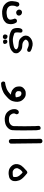

<svg xmlns="http://www.w3.org/2000/svg" viewBox="1348 -1830 803 3541"><g transform="rotate(90 1749.5 -59.5)"><path d="M185.1 302.7Q150.4 297.9 117.7 287.6Q84 277.3 52.5 247.3Q21 217.3 8.3 180.7Q-3.9 144.5 0 109.9Q3.9 76.7 7.8 51.3Q12.2 23.9 25.9 0L26.4 -1.5L27.8 -2.4Q43.5 -15.6 66.9 -14.6H69.3L71.3 -13.2L86.9 -4.4L88.4 -3.9L89.4 -2.9Q104 13.2 101.6 35.2L101.1 37.1L100.1 39.1Q98.1 43 95.9 47.4Q93.8 51.8 92 56.4Q90.3 61 89.1 65.7Q87.9 70.3 86.7 75.2Q85.4 80.1 85 85Q81.1 110.4 84 137.2Q86.4 162.1 104 181.6Q122.1 201.7 139.6 208Q158.7 215.3 181.6 218.8Q192.9 220.7 205.1 220.9Q217.3 221.2 230.5 220.2Q257.3 217.8 283.7 211.9Q292 210 299.6 206.3Q307.1 202.6 314.2 197.5Q321.3 192.4 327.6 185.1Q346.2 166 340.3 136.2Q334.5 102.1 322.8 72.8L321.8 70.3L322.3 67.9Q324.7 52.7 334 41L335 40L335.4 39.6Q350.6 26.9 371.1 29.3L373 29.8L374.5 30.3L391.1 38.1L393.6 39.1L395 41.5Q413.6 69.3 420.4 102.1Q426.8 134.3 423.3 163.6Q421.4 178.2 418.5 190.4Q415.5 202.6 411.1 212.9Q409.2 218.3 405.3 224.1Q401.4 230 395.8 235.8Q390.1 241.7 383.5 247.6Q377 253.4 368.7 260.3Q335 286.6 286.1 295.9Q237.8 304.7 186 302.7H185.5ZM206.1 43.9Q199.2 43 193.1 40.5Q187 38.1 181.6 34.4Q176.3 30.8 171.4 25.4Q155.3 8.8 155.3 -12.7Q155.3 -23.4 159.4 -33Q163.6 -42.5 171.9 -50.3Q180.2 -58.6 191.2 -61.8Q202.1 -64.9 214.4 -63.5Q226.1 -61.5 236.1 -56.4Q246.1 -51.3 253.4 -42.5Q269 -24.9 266.6 -2.4Q265.6 4.9 263.2 11.2Q260.7 17.6 256.6 22.9Q252.4 28.3 247.1 32.2Q238.8 38.1 228.8 41Q218.8 43.9 207 43.9H206.5Z M654.8 289.1Q646 288.6 638.2 285.4Q630.4 282.2 624.5 276.9Q611.8 264.2 614.7 241.7Q617.7 220.7 629.9 210Q643.1 197.8 667.5 206.1Q691.9 213.9 696.8 234.4Q701.7 252.9 693.8 270.5Q689.5 281.2 679 285.6Q668.5 290 654.8 289.1ZM746.1 286.1Q730.5 286.1 719.2 275.9Q708 265.1 708 245.1Q708 224.6 723.1 212.9Q738.3 201.2 759.5 208Q780.8 214.8 787.1 240.2Q794.4 267.1 778.3 277.8Q765.6 286.1 746.1 286.1ZM611.8 161.6Q538.1 140.1 516.6 109.4Q496.1 79.1 495.1 21Q494.1 -38.1 520.5 -64.5L521 -65.4L522 -65.9Q536.1 -74.7 553.2 -72.3L554.7 -71.8L556.2 -71.3L569.8 -64.5L572.3 -63L573.7 -61Q582.5 -46.9 580.1 -29.8Q573.2 28.8 578.1 52.2Q580.1 63 585 69.3Q589.8 75.7 597.7 79.6Q617.7 88.4 658.2 98.6Q698.2 108.4 738.8 104.5Q780.8 100.6 829.1 88.9Q874 77.6 886.2 54.7Q889.6 48.3 889.6 42.7Q889.6 37.1 885 31.2Q880.4 25.4 870.6 19Q839.4 -1 782.2 -2Q717.3 -2.9 684.1 -38.1Q677.7 -44.9 672.1 -51Q666.5 -57.1 661.9 -63.2Q657.2 -69.3 653.6 -75Q649.9 -80.6 647 -86.2Q644 -91.8 642.1 -97.2Q632.3 -123 636.7 -148.9Q638.2 -157.7 640.4 -165Q642.6 -172.4 645.8 -179.2Q648.9 -186 653.3 -191.9Q659.2 -200.2 667.7 -208.7Q676.3 -217.3 688 -226.6Q699.7 -235.8 714.6 -242.9Q729.5 -250 747.1 -254.4Q782.7 -263.7 817.9 -258.3Q852.1 -252.4 877.4 -243.2Q890.1 -238.3 901.9 -232.7Q913.6 -227.1 924.8 -220.2L926.3 -219.2L927.7 -217.8Q932.6 -211.4 934.6 -203.4Q936.5 -195.3 935.5 -186L935.1 -184.1L934.1 -182.6L926.3 -168.9L925.3 -167L923.3 -165.5Q909.7 -156.7 891.1 -159.2L889.6 -159.7L888.2 -160.2Q862.8 -172.4 835.9 -181.2Q810.5 -189.5 788.6 -187.5Q776.9 -186.5 767.6 -184.8Q758.3 -183.1 751.5 -180.2Q745.1 -177.7 737.5 -172.1Q730 -166.5 721.7 -157.2Q707 -141.6 710.4 -127Q711.9 -120.1 720.2 -110.6Q728.5 -101.1 743.7 -90.3Q774.4 -69.3 825.7 -68.4Q883.8 -67.4 918.9 -34.7Q930.2 -23.9 938.2 -14.6Q946.3 -5.4 951.7 3.4Q957 12.2 959 20.5Q965.3 43 958.5 70.3Q955.1 85.9 942.1 100.8Q929.2 115.7 907.2 131.8Q862.8 163.6 771 171.4Q679.7 178.7 611.8 161.6Z M1520.5 322.3Q1504.9 320.8 1493.7 311L1493.2 310.5L1492.7 310.1Q1480 294.9 1482.4 273.4L1482.9 271.5L1483.4 270L1491.2 254.4L1493.7 249.5L1499 249Q1544.9 244.1 1607.4 223.1Q1661.6 204.6 1725.1 140.6Q1700.7 139.6 1678.7 133.3Q1644.5 124 1615.7 95.2Q1606.4 85.9 1599.1 76.4Q1591.8 66.9 1586.9 57.1Q1582 47.4 1579.6 37.6Q1572.3 9.8 1573.7 -25.4Q1575.2 -63 1606 -93.3Q1635.7 -123 1664.6 -129.4Q1691.9 -134.8 1728 -131.8Q1766.1 -128.4 1802.7 -94.7Q1838.9 -61 1849.6 -22.9Q1860.4 14.6 1855.5 54.2Q1853.5 66.9 1851.3 78.6Q1849.1 90.3 1845.9 101.8Q1842.8 113.3 1838.9 123.5Q1826.7 155.8 1797.9 185.1Q1788.6 194.3 1778.1 204.3Q1767.6 214.4 1755.6 224.9Q1743.7 235.4 1730.5 246.6Q1689.5 281.2 1628.9 301.8Q1568.8 322.3 1521.5 322.3H1521ZM1756.3 55.2 1773.9 48.3Q1770 13.7 1762.5 -7.8Q1754.9 -29.3 1745.1 -37.1Q1732.9 -46.4 1721.9 -50.3Q1710.9 -54.2 1700.7 -53.2Q1679.2 -51.3 1670.9 -43Q1668.5 -40.5 1666.3 -36.1Q1664.1 -31.7 1662.1 -24.4Q1660.2 -17.1 1659.2 -7.8Q1655.8 17.6 1666.5 31.7Q1678.2 46.9 1695.8 54.7Q1712.9 62 1756.3 55.2Z M2162.1 254.9Q2128.4 252 2099.1 240.7Q2088.9 236.8 2079.1 231.2Q2069.3 225.6 2060.3 218.8Q2051.3 211.9 2042.5 203.1Q2016.1 177.2 2002.7 141.6Q1989.3 106 1991.2 69.8Q1993.2 32.2 2017.6 6.8V6.3Q2032.7 -7.3 2054.7 -4.9H2056.2L2057.6 -3.9L2072.3 2.9L2074.7 3.9L2075.7 5.4Q2086.9 19 2085.9 39.6V42L2084.5 43.9Q2067.9 72.3 2070.8 93.8Q2073.7 116.2 2088.4 136.2Q2093.3 143.1 2098.4 148.4Q2103.5 153.8 2108.4 157.7Q2113.3 161.6 2118.2 164.1Q2123.5 167 2128.9 168.9Q2134.3 170.9 2140.1 172.4Q2146 173.8 2152.3 174.8Q2171.4 177.7 2195.8 177.2Q2203.1 177.2 2210.9 176Q2218.8 174.8 2226.6 172.9Q2234.4 170.9 2242.7 167.5Q2265.6 158.7 2284.2 138.2Q2302.2 118.2 2304.7 90.8Q2307.6 61 2307.6 -111.3Q2307.6 -283.7 2304.7 -311.5Q2304.2 -317.4 2303.7 -323Q2303.2 -328.6 2302.7 -334.5Q2302.2 -340.3 2302 -346.2Q2301.8 -352.1 2301.3 -357.9Q2300.8 -363.8 2300.8 -369.6V-370.1V-371.1Q2302.2 -385.7 2312 -397L2312.5 -397.5L2313 -397.9Q2319.3 -403.8 2328.1 -406Q2336.9 -408.2 2346.7 -407.2L2348.6 -406.7L2349.6 -406.2L2364.3 -399.4L2368.7 -397.5L2369.6 -393.1Q2378.9 -360.8 2381.3 -325.2Q2383.8 -290.5 2383.8 -106.9Q2383.8 -14.6 2382.8 40.8Q2381.8 96.2 2379.4 116.7Q2374.5 159.7 2339.4 195.3Q2305.2 230.5 2258.8 243.7Q2212.9 256.8 2162.6 254.9Z M2574.7 177.7 2558.1 169.9 2556.2 168.9 2554.7 167Q2548.8 159.7 2545.9 150.6Q2543 141.6 2543 131.8L2539.1 -400.4V-400.9V-401.4Q2539.6 -404.8 2540.3 -408.7Q2541 -412.6 2542.5 -416Q2543.9 -419.4 2545.7 -422.6Q2547.4 -425.8 2549.8 -428.7L2550.8 -429.7L2551.3 -430.2Q2558.6 -436.5 2568.1 -439Q2577.6 -441.4 2587.9 -440.4H2589.8L2591.3 -439.5L2607.9 -431.6L2610.8 -430.2L2612.3 -427.2L2620.1 -410.6L2621.1 -408.7V-406.2L2627.9 143.6V146L2626.5 148.4L2617.7 164.1L2617.2 165.5L2616.2 166.5Q2608.4 173.3 2598.6 176.5Q2588.9 179.7 2578.1 178.7H2576.2Z M3144.5 181.6Q3140.6 181.2 3137.2 180.7Q3133.8 180.2 3130.4 179.7Q3127 179.2 3123.5 178.5Q3120.1 177.7 3116.7 176.8Q3113.3 175.8 3109.9 174.8Q3106.4 173.8 3103.3 172.6Q3100.1 171.4 3096.7 170.4Q3085.4 165.5 3074 158Q3062.5 150.4 3051.3 140.1Q3028.3 119.1 3015.1 90.8Q3002 62 3005.4 24.9Q3009.3 -12.2 3030.8 -47.4Q3052.2 -81.5 3129.4 -148.9L3129.9 -149.4Q3156.7 -168.9 3174.8 -157.7Q3187.5 -149.4 3224.1 -116.2Q3261.2 -82.5 3278.8 -58.6Q3296.9 -34.2 3305.2 -12.7Q3313 8.3 3317.4 34.2Q3321.3 60.5 3317.9 89.4Q3315.9 105 3309.6 118.7Q3303.2 132.3 3292.5 144Q3270.5 167 3246.1 172.9Q3224.6 177.7 3198.7 181.6Q3172.4 185.5 3144.5 181.6ZM3239.7 95.2Q3240.7 94.7 3241.5 93.5Q3242.2 92.3 3242.9 89.8Q3243.7 87.4 3244.1 84Q3246.1 72.3 3242.7 41.5Q3241.2 27.3 3234.9 12.9Q3228.5 -1.5 3217.3 -15.6Q3193.8 -44.9 3180.7 -57.1Q3169.9 -67.4 3155.3 -75.7Q3120.6 -50.3 3106.9 -30.3Q3091.8 -8.3 3085 9.3Q3082.5 14.6 3081.5 20.5Q3080.6 26.4 3080.8 33Q3081.1 39.6 3082.5 46.9Q3086.4 68.4 3099.1 81.5Q3113.3 95.2 3127 102.1Q3140.6 108.4 3158.7 108.4Q3178.2 108.4 3201.2 106.9Q3204.6 106.9 3207.8 106.4Q3210.9 106 3214.4 105.2Q3217.8 104.5 3220.9 103.5Q3224.1 102.5 3227.3 101.3Q3230.5 100.1 3233.6 98.6Q3236.8 97.2 3239.7 95.2Z"/></g></svg>

Font: NaikaiFont
Style: Bold
Weight: 700
Version: Version 1.89